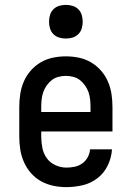

<svg xmlns="http://www.w3.org/2000/svg" viewBox="-20 -759 540 787"><path d="M252 8Q225 8 198.5 2.5Q172 -3 148.5 -16Q125 -29 107 -49.5Q89 -70 78 -95Q67 -120 63 -146.5Q59 -173 59 -200V-320Q59 -347 63 -373.5Q67 -400 77.5 -424.5Q88 -449 106 -469.5Q124 -490 147 -503.5Q170 -517 196.5 -522.5Q223 -528 250 -528Q277 -528 303.5 -522.5Q330 -517 353 -503.5Q376 -490 394 -469.5Q412 -449 422.5 -424.5Q433 -400 437 -373.5Q441 -347 441 -320V-220H149V-200Q149 -177 153.5 -153.5Q158 -130 171.5 -111Q185 -92 207 -82Q229 -72 252 -72Q269 -72 286 -75.5Q303 -79 317 -89Q331 -99 339.5 -114.5Q348 -130 349 -147H439Q437 -113 422 -81.5Q407 -50 380 -29Q353 -8 319.5 0Q286 8 252 8ZM149 -300H351V-320Q351 -335 349.5 -350.5Q348 -366 343 -380.5Q338 -395 329 -408Q320 -421 308 -430.5Q296 -440 280.5 -444Q265 -448 250 -448Q235 -448 219.5 -444Q204 -440 192 -430.5Q180 -421 171 -408Q162 -395 157 -380.5Q152 -366 150.5 -350.5Q149 -335 149 -320ZM250 -601Q236 -601 222.5 -605Q209 -609 199 -619Q189 -629 185 -642.5Q181 -656 181 -670Q181 -684 185 -697.5Q189 -711 199 -721Q209 -731 222.5 -735Q236 -739 250 -739Q264 -739 277.5 -735Q291 -731 301 -721Q311 -711 315 -697.5Q319 -684 319 -670Q319 -656 315 -642.5Q311 -629 301 -619Q291 -609 277.5 -605Q264 -601 250 -601Z"/></svg>

Font: Iosevka Curly Slab Medium
Style: Regular
Weight: 500
Monospace: yes
Designer: Belleve Invis
Foundry: Belleve Invis
Version: Version 22.1.2; ttfautohint (v1.8.4)